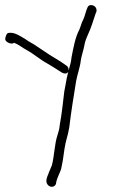

<svg xmlns="http://www.w3.org/2000/svg" viewBox="-37 -553 528 740"><path d="M226 -276C220.8 -256.3 219.5 -248.6 216 -228L210.7 -200C205.7 -158 201 -112.2 193.2 -71C192 -52.2 187.4 -44.2 183.3 -28C173.8 0.7 171.5 53.3 163 84C159.8 93.6 151.2 110 148.8 119C144.9 127.6 137 145.2 145.7 157.5C156.5 172.7 175.4 167.9 178.8 155C181.2 134.7 192.4 117.2 198.5 99L205 66C207.2 51.3 209.4 36.3 211.5 21C216.8 -14 224.4 -28.4 229.8 -61C237 -120.7 246.9 -183.5 256.4 -240.5C260.4 -264 272.5 -296.7 274.5 -321C277.8 -340.6 283.6 -355.2 287.5 -375C290.7 -393.6 295.2 -404.1 302.1 -420C314.3 -446.1 322.1 -472.6 331.6 -501C334.2 -506.2 337.1 -511.6 333.8 -520.5C328.3 -535.6 304.8 -537.8 300.6 -525C293.4 -510.6 291 -491.9 283.6 -477C277.1 -466 274.5 -451.9 268.9 -439C252.7 -408.7 245.9 -368.7 238.7 -332C236.5 -311.5 234.2 -307.3 228.5 -285C228.1 -283.7 227.6 -282.7 227 -282C228.4 -290 225.3 -296.3 217.9 -301C192.7 -319.9 159.4 -336.8 132.7 -356L105.7 -374C90.7 -385 75.2 -391.4 61.1 -402L41.1 -414C27.8 -421.2 13.6 -428.9 -4.9 -426C-11.5 -426 -17.2 -408.4 -16.9 -401.5C-16.4 -391.3 6.9 -379.5 17.4 -388C36.1 -381 47.7 -369.7 66 -360C94 -344.8 117 -323.6 145.7 -308C161.3 -299.3 179.1 -287.6 192.5 -279C202.1 -271.8 217.8 -263.6 226 -276Z"/></svg>

Font: CiSf OpenHand
Style: OpObl
Weight: 400
Foundry: Cannot Into Space Fonts
Version: Version 0.7892